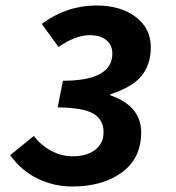

<svg xmlns="http://www.w3.org/2000/svg" viewBox="-20 -667 640 699"><path d="M243 12Q177 12 117.5 -16.5Q58 -45 17 -102L103 -172Q129 -138 166.5 -118Q204 -98 244 -98Q296 -98 326.5 -121.5Q357 -145 357 -186Q357 -231 320.5 -253Q284 -275 190 -276L209 -373Q389 -373 389 -472Q389 -503 367 -521Q345 -539 306 -539Q256 -539 193 -496L132 -580Q223 -647 331 -647Q419 -647 474 -605.5Q529 -564 529 -495Q529 -432 495 -390.5Q461 -349 382 -324V-320Q494 -281 494 -185Q494 -91 424 -39.5Q354 12 243 12Z"/></svg>

Font: TypoPRO Source Code Pro
Style: Bold Italic
Weight: 700
Italic angle: -11°
Monospace: yes
Designer: Paul D. Hunt, Teo Tuominen
Foundry: Adobe Systems Incorporated
Version: Version 1.030;PS 1.0;hotconv 1.0.84;makeotf.lib2.5.63406